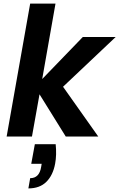

<svg xmlns="http://www.w3.org/2000/svg" viewBox="-20 -760 664 1069"><path d="M290 43Q296 103 287 151Q275 216 238 252.5Q201 289 138 289L148 232Q199 232 209 170L212 152H154L174 43ZM148 -740H289L215 -320L441 -554H624L331 -277L527 0H346L200 -235L158 0H17Z"/></svg>

Font: SVN-Poppins SemiBold
Style: Italic
Weight: 600
Italic angle: -10°
Designer: Ninad Kale (Devanagari), Jonny Pinhorn (Latin)
Foundry: Indian Type Foundry
Version: Version 3.002 2017; ttfautohint (v1.8.3)